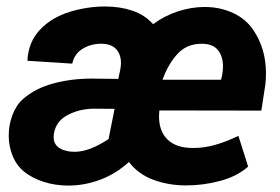

<svg xmlns="http://www.w3.org/2000/svg" viewBox="-20 -559 859 589"><path d="M741.2 -47.9Q707.5 -18.1 656 -4.2Q604.5 9.8 550.8 9.8Q497.6 9.8 450.9 -7.3Q404.3 -24.4 375.5 -62Q334.5 -24.9 286.4 -7.3Q238.3 10.3 189.9 10.3Q149.4 10.3 114 -1.2Q78.6 -12.7 54.2 -32.2Q30.8 -51.3 18.8 -80.6Q6.8 -109.9 6.8 -143.1Q6.8 -176.3 18.3 -206.5Q29.8 -236.8 50.3 -254.9Q87.9 -288.1 143.6 -303Q199.2 -317.9 261.2 -317.9L342.8 -316.9L349.1 -345.7Q351.1 -359.4 351.1 -365.2Q351.1 -392.6 335.9 -408.7Q320.8 -424.8 290.5 -424.8Q258.3 -424.8 233.2 -409.2Q208 -393.6 201.7 -363.8L64 -372.6Q66.9 -430.2 102.8 -468Q138.7 -505.9 196.3 -523.4Q249 -539.1 302.7 -539.1Q347.7 -539.1 385.7 -526.4Q423.8 -513.7 449.7 -484.9Q483.9 -510.3 525.1 -523.9Q566.4 -537.6 607.9 -537.6Q655.3 -537.6 695.3 -519Q735.4 -500.5 758.8 -464.4Q795.9 -407.7 795.9 -334.5Q795.9 -314.9 793.9 -298.8L781.7 -219.7L468.8 -220.2Q467.8 -207.5 467.8 -202.1Q467.8 -156.2 494.4 -130.6Q521 -105 571.8 -105Q606.4 -105 639.9 -114.5Q673.3 -124 711.4 -142.1ZM478.5 -314.5H658.2L661.6 -329.1Q664.1 -343.8 664.1 -355Q664.1 -386.2 648.4 -405.5Q632.8 -424.8 598.6 -424.8Q553.7 -424.8 525.1 -394.3Q496.6 -363.8 478.5 -314.5ZM313 -132.3 331.5 -225.1 263.7 -225.6Q221.2 -224.1 186.8 -205.8Q152.3 -187.5 145.5 -149.9Q144.5 -142.1 144.5 -139.2Q144.5 -115.7 162.8 -104.5Q181.2 -93.3 209 -93.3Q253.9 -93.3 313 -132.3Z"/></svg>

Font: Mardoto
Style: Bold Italic
Weight: 700
Italic angle: -12°
Designer: Christian Robertson, Vahan Hovhannisyan
Foundry: Google
Version: Version 1.000